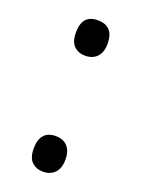

<svg xmlns="http://www.w3.org/2000/svg" viewBox="-114 -603 494 671"><g transform="rotate(20 133.0 -267.5)"><path d="M74.2 -51.8Q74.2 -84.5 89.1 -101.3Q104 -118.2 131.8 -118.2Q160.2 -118.2 176 -101.3Q191.9 -84.5 191.9 -51.8Q191.9 -20 175.8 -2.9Q159.7 14.2 131.8 14.2Q106.9 14.2 90.6 -1.2Q74.2 -16.6 74.2 -51.8ZM74.2 -482.9Q74.2 -548.8 131.8 -548.8Q191.9 -548.8 191.9 -482.9Q191.9 -451.2 175.8 -434.1Q159.7 -417 131.8 -417Q106.9 -417 90.6 -432.4Q74.2 -447.8 74.2 -482.9Z"/></g></svg>

Font: f06896923
Style: Regular
Weight: 400
Foundry: Ascender Corporation
Version: Version 1.10